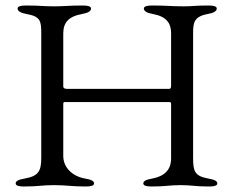

<svg xmlns="http://www.w3.org/2000/svg" viewBox="-20 -673 850 698"><path d="M682 -100V-552C682 -590 685 -613 735 -622C758 -626 768 -633 768 -642C768 -650 756 -653 739 -653C685 -653 684 -650 648 -650C603 -650 586 -653 532 -653C515 -653 503 -650 503 -642C503 -633 513 -626 536 -622C586 -613 602 -588 602 -552V-362C602 -353 600 -350 595 -350H224C218 -350 210 -351 210 -359V-551C210 -590 228 -613 278 -622C301 -626 311 -633 311 -642C311 -650 299 -653 282 -653C228 -653 217 -650 176 -650C136 -650 127 -653 73 -653C56 -653 44 -650 44 -642C44 -633 54 -626 77 -622C127 -613 130 -597 130 -551V-99C130 -51 120 -33 70 -24C47 -20 37 -15 37 -6C37 2 49 5 66 5C120 5 133 0 176 0C222 0 239 5 293 5C310 5 322 2 322 -6C322 -15 312 -20 289 -24C243 -32 210 -64 210 -106V-291C210 -299 210 -302 215 -302H597C603 -302 602 -294 602 -287V-97C602 -54 576 -32 534 -24C511 -20 501 -15 501 -6C501 2 513 5 530 5C584 5 595 0 637 0C678 0 687 5 741 5C758 5 770 2 770 -6C770 -15 760 -20 737 -24C687 -33 682 -51 682 -100Z"/></svg>

Font: EB Garamond SC 08
Style: Regular
Weight: 400
Version: Version 0.016